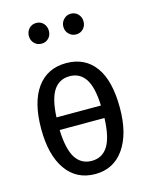

<svg xmlns="http://www.w3.org/2000/svg" viewBox="-116 -834 714 919"><g transform="rotate(-15 241.0 -374.0)"><path d="M104 -708Q104 -730 118.2 -744.9Q132.3 -759.8 153.8 -759.8Q175.3 -759.8 189.2 -744.9Q203.1 -730 203.1 -708Q203.1 -686 189.2 -671.6Q175.3 -657.2 153.8 -657.2Q132.3 -657.2 118.2 -671.9Q104 -686.5 104 -708ZM325.2 -657.2Q304.2 -657.2 289.6 -671.9Q274.9 -686.5 274.9 -708Q274.9 -729.5 289.6 -744.6Q304.2 -759.8 325.2 -759.8Q346.7 -759.8 360.8 -744.9Q375 -730 375 -708Q375 -686.5 360.8 -671.9Q346.7 -657.2 325.2 -657.2ZM242.2 -537.1Q335 -537.1 385.5 -468Q436 -398.9 436 -264.2Q436 -135.7 384.3 -61.8Q332.5 12.2 241.2 12.2Q148.9 12.2 97.4 -60.5Q45.9 -133.3 45.9 -263.2Q45.9 -395.5 97.4 -466.3Q148.9 -537.1 242.2 -537.1ZM242.2 -472.2Q190.9 -472.2 163.1 -430.9Q135.3 -389.6 130.9 -297.9H351.1Q347.7 -389.6 320.1 -430.9Q292.5 -472.2 242.2 -472.2ZM241.2 -53.2Q293 -53.2 320.8 -96.4Q348.6 -139.6 352.1 -235.8H129.9Q133.3 -140.1 161.1 -96.7Q189 -53.2 241.2 -53.2Z"/></g></svg>

Font: Fira Sans Compressed Book
Style: Regular
Weight: 350
Width: 1
Designer: Carrois Corporate & Edenspiekermann AG
Foundry: Carrois Corporate GbR & Edenspiekermann AG
Version: Version 4.203;PS 004.203;hotconv 1.0.88;makeotf.lib2.5.64775